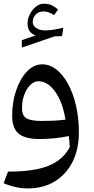

<svg xmlns="http://www.w3.org/2000/svg" viewBox="-20 -752 511 1048"><path d="M130.9 276.4Q65.9 276.4 0 248L23.9 184.6Q164.1 185.1 243.9 153.3Q323.7 121.6 360.8 50.8Q360.4 34.7 358.9 21Q357.4 7.3 355 -9.3Q318.4 -1.5 277.6 2.7Q236.8 6.8 195.3 6.8Q118.2 6.8 82.3 -22Q46.4 -50.8 46.4 -120.6Q46.4 -195.8 68.4 -259.5Q90.3 -323.2 127.4 -362.1Q164.6 -400.9 210.4 -400.9Q251.5 -400.9 287.6 -372.8Q323.7 -344.7 351.3 -294.2Q378.9 -243.7 394.8 -176Q410.6 -108.4 410.6 -28.8Q410.6 61.5 376.5 130.4Q342.3 199.2 279.5 237.8Q216.8 276.4 130.9 276.4ZM337.4 -99.1Q321.3 -197.3 280.3 -252.9Q239.3 -308.6 189.9 -308.6Q165.5 -308.6 145 -288.1Q124.5 -267.6 112.3 -234.1Q100.1 -200.7 100.1 -161.6Q100.1 -120.6 124.5 -106.2Q148.9 -91.8 207 -91.8Q237.3 -91.8 271.7 -93.3Q306.2 -94.7 337.4 -99.1ZM158.7 -631.8Q158.7 -610.8 178.7 -598.4Q198.7 -585.9 225.6 -585.9Q264.2 -585.9 325.7 -600.6L318.4 -554.7L278.3 -553.7L99.1 -492.2V-532.7L174.3 -558.6Q130.4 -574.2 130.4 -622.6Q130.4 -648.9 142.8 -674.1Q155.3 -699.2 175.8 -715.6Q196.3 -731.9 219.2 -731.9Q239.7 -731.9 256.3 -725.8Q272.9 -719.7 296.9 -700.2L275.4 -669.4Q258.8 -680.7 244.9 -685.1Q231 -689.5 217.8 -689.5Q190.4 -689.5 174.6 -672.4Q158.7 -655.3 158.7 -631.8Z"/></svg>

Font: Pinar DS1 Medium
Style: Regular
Weight: 500
Designer: Amin Abedi
Version: Version 3.000